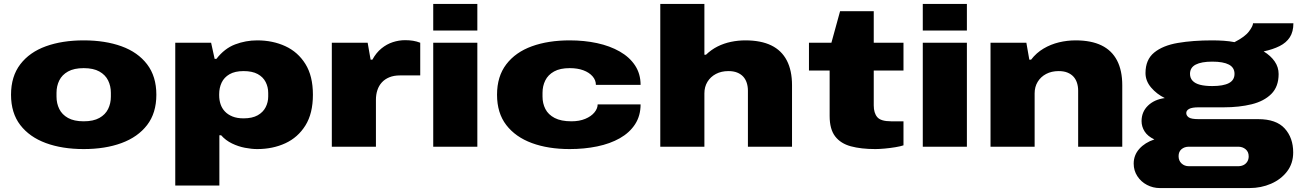

<svg xmlns="http://www.w3.org/2000/svg" viewBox="-20 -745 6588 975"><path d="M405 12Q296 12 213 -18.5Q130 -49 83 -110Q36 -171 36 -264Q36 -357 83 -418.5Q130 -480 213 -510Q296 -540 405 -540Q514 -540 597 -510Q680 -480 727 -418.5Q774 -357 774 -264Q774 -171 727 -110Q680 -49 597 -18.5Q514 12 405 12ZM405 -129Q454 -129 484.5 -146Q515 -163 529 -191.5Q543 -220 543 -254V-274Q543 -308 529 -336.5Q515 -365 484.5 -382Q454 -399 405 -399Q356 -399 325.5 -382Q295 -365 281 -336.5Q267 -308 267 -274V-254Q267 -220 281 -191.5Q295 -163 325.5 -146Q356 -129 405 -129Z M870 197V-528H1052L1070 -446H1079Q1120 -499 1174 -519.5Q1228 -540 1286 -540Q1365 -540 1429 -510.5Q1493 -481 1531 -420Q1569 -359 1569 -264Q1569 -169 1531 -108Q1493 -47 1429 -17.5Q1365 12 1286 12Q1258 12 1224 5.5Q1190 -1 1158 -16.5Q1126 -32 1103 -58H1094V197ZM1217 -144Q1261 -144 1288.5 -159.5Q1316 -175 1329 -200.5Q1342 -226 1342 -255V-273Q1342 -303 1329 -328.5Q1316 -354 1288.5 -369Q1261 -384 1217 -384Q1173 -384 1145.5 -368Q1118 -352 1105.5 -325.5Q1093 -299 1093 -267V-261Q1093 -237 1100 -216Q1107 -195 1122 -179Q1137 -163 1160.5 -153.5Q1184 -144 1217 -144Z M1665 0V-528H1847L1862 -442H1871Q1890 -477 1917 -499Q1944 -521 1975 -531Q2006 -541 2037 -541Q2059 -541 2077.5 -538Q2096 -535 2114 -528V-362H2011Q1980 -362 1957 -352.5Q1934 -343 1919 -326.5Q1904 -310 1896.5 -287.5Q1889 -265 1889 -238V0Z M2180 -590V-725H2404V-590ZM2180 0V-528H2404V0Z M2873 12Q2764 12 2681 -18.5Q2598 -49 2551 -110Q2504 -171 2504 -264Q2504 -357 2551 -418.5Q2598 -480 2681 -510Q2764 -540 2873 -540Q2947 -540 3012 -526Q3077 -512 3127 -483.5Q3177 -455 3205 -412.5Q3233 -370 3233 -314H3006Q3006 -338 2989 -357.5Q2972 -377 2942.5 -388Q2913 -399 2873 -399Q2824 -399 2793.5 -382Q2763 -365 2749 -336.5Q2735 -308 2735 -274V-254Q2735 -220 2749.5 -191.5Q2764 -163 2796.5 -146Q2829 -129 2882 -129Q2922 -129 2952 -141.5Q2982 -154 2998.5 -174Q3015 -194 3015 -215H3233Q3233 -157 3205 -114Q3177 -71 3127.5 -43Q3078 -15 3012.5 -1.5Q2947 12 2873 12Z M3333 0V-725H3557V-467H3565Q3592 -493 3624 -509Q3656 -525 3692 -532.5Q3728 -540 3765 -540Q3844 -540 3896.5 -514.5Q3949 -489 3975.5 -438Q4002 -387 4002 -312V0H3778V-285Q3778 -306 3772 -324.5Q3766 -343 3754 -356Q3742 -369 3723.5 -376.5Q3705 -384 3679 -384Q3643 -384 3615.5 -369.5Q3588 -355 3572.5 -329.5Q3557 -304 3557 -271V0Z M4425 12Q4353 12 4301 -2Q4249 -16 4221 -52.5Q4193 -89 4193 -156V-387H4088V-528H4202L4246 -688H4417V-528H4568V-387H4417V-210Q4417 -171 4435 -150Q4453 -129 4505 -129H4568V-7Q4554 -2 4527 2.5Q4500 7 4472 9.5Q4444 12 4425 12Z M4666 -590V-725H4890V-590ZM4666 0V-528H4890V0Z M5010 0V-528H5192L5207 -442H5216Q5243 -477 5279.5 -498.5Q5316 -520 5357.5 -530Q5399 -540 5442 -540Q5521 -540 5573.5 -514.5Q5626 -489 5652.5 -438Q5679 -387 5679 -312V0H5455V-285Q5455 -306 5449 -324.5Q5443 -343 5431 -356Q5419 -369 5400.5 -376.5Q5382 -384 5356 -384Q5320 -384 5292.5 -369.5Q5265 -355 5249.5 -329.5Q5234 -304 5234 -271V0Z M5870 210Q5835 210 5804.5 194Q5774 178 5755.5 149.5Q5737 121 5737 86Q5737 43 5765.5 11Q5794 -21 5842 -37Q5808 -53 5792.5 -77.5Q5777 -102 5777 -130Q5777 -177 5809.5 -208.5Q5842 -240 5895 -247Q5854 -267 5825.5 -300.5Q5797 -334 5797 -374Q5797 -442 5841 -478Q5885 -514 5961.5 -527Q6038 -540 6135 -540Q6166 -540 6194.5 -538Q6223 -536 6249 -531Q6302 -558 6322.5 -585.5Q6343 -613 6343 -627H6548Q6548 -584 6530 -556Q6512 -528 6478 -511Q6444 -494 6397 -484Q6433 -462 6453 -433Q6473 -404 6473 -369Q6473 -305 6436 -268Q6399 -231 6336 -215.5Q6273 -200 6194 -200H6067Q6033 -200 6018.5 -192Q6004 -184 6004 -171Q6004 -158 6016.5 -149Q6029 -140 6067 -140H6369Q6461 -140 6504 -92.5Q6547 -45 6547 29Q6547 85 6516 125.5Q6485 166 6434.5 188Q6384 210 6325 210ZM6017 99H6268Q6283 99 6295 93Q6307 87 6314 75.5Q6321 64 6321 49Q6321 26 6305.5 13Q6290 0 6268 0H6017Q5995 0 5980 12.5Q5965 25 5965 48Q5965 71 5980 85Q5995 99 6017 99ZM6136 -308Q6192 -308 6220.5 -323Q6249 -338 6249 -370Q6249 -402 6220.5 -417Q6192 -432 6136 -432Q6081 -432 6052 -417Q6023 -402 6023 -370Q6023 -349 6036 -335Q6049 -321 6074 -314.5Q6099 -308 6136 -308Z"/></svg>

Font: Archivo Expanded Black
Style: Regular
Weight: 900
Width: 7
Designer: Hector Gatti
Foundry: Omnibus-Type
Version: Version 2.001